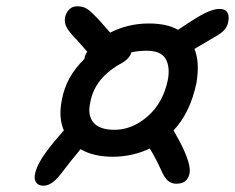

<svg xmlns="http://www.w3.org/2000/svg" viewBox="-20 -637 741 605"><path d="M117.2 -51.8Q97.7 -51.8 91.3 -66.9Q85 -82 98.1 -112.8Q115.7 -152.8 181.2 -226.1Q163.6 -266.6 174.8 -321.8Q188 -395.5 246.1 -451.2V-453.1Q248 -464.4 254.9 -474.1Q247.6 -481.9 222.2 -511.2Q199.7 -533.7 190.7 -549.3Q181.6 -564.9 185.1 -583Q188.5 -597.7 198.2 -607.4Q208 -617.2 224.1 -617.2Q242.7 -617.2 256.3 -607.7Q270 -598.1 295.9 -569.8Q308.1 -556.2 327.1 -534.2Q383.3 -563 449.2 -563Q506.3 -563 541 -543Q542 -543.5 543.9 -544.9Q545.9 -546.4 546.9 -546.9Q601.6 -584 627.4 -596.4Q653.3 -608.9 671.9 -608.9Q689 -608.9 696 -598.4Q703.1 -587.9 699.2 -568.8Q697.3 -554.2 687 -542.7Q676.8 -531.2 655.8 -520Q603.5 -489.3 592.8 -482.9Q609.9 -440.9 599.1 -376Q579.6 -282.2 526.9 -226.1L547.9 -188Q583.5 -118.7 577.1 -89.8Q570.8 -58.1 535.2 -58.1Q520.5 -58.1 509.3 -67.4Q498 -76.7 486.8 -103Q470.2 -139.2 452.1 -168.9Q396 -143.1 335.9 -143.1Q273.9 -143.1 233.9 -167Q201.2 -127.9 170.9 -87.9Q143.1 -51.8 117.2 -51.8ZM264.2 -313Q255.4 -273.9 274.4 -251Q293.5 -228 340.8 -228Q396.5 -228 445.1 -270.3Q493.7 -312.5 508.8 -384.8Q516.6 -426.8 501.7 -451.9Q486.8 -477.1 442.9 -477.1Q417.5 -477.1 394 -472.2Q389.2 -453.6 365.2 -439Q277.8 -392.6 264.2 -313Z"/></svg>

Font: Shantell Sans Irregular
Style: Italic
Weight: 400
Italic angle: -11.31°
Designer: Stephen Nixon, Anya Danilova, Shantell Martin
Foundry: Arrow Type
Version: Version 1.006;[9816181b4]